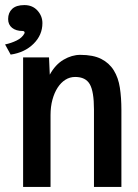

<svg xmlns="http://www.w3.org/2000/svg" viewBox="-23 -752 543 756"><path d="M455 -16H347V-321Q347 -392 330.5 -420.5Q314 -449 273 -449Q252 -449 234.5 -438Q217 -427 204 -407Q191 -387 183.5 -359.5Q176 -332 176 -299V-16H68V-526H170L173 -458Q195 -498 227.5 -517Q260 -536 293 -536Q344 -536 375.5 -520Q407 -504 425 -475Q443 -446 449 -406.5Q455 -367 455 -319ZM9 -677Q9 -702 25 -717Q41 -732 73 -732Q105 -732 124.5 -710.5Q144 -689 144 -661Q144 -614 109 -579.5Q74 -545 19 -537L-3 -577Q21 -582 42.5 -592.5Q64 -603 73 -620Q75 -624 73 -627Q71 -630 66 -630Q40 -630 24.5 -642.5Q9 -655 9 -677Z"/></svg>

Font: D2Coding ligature
Style: Bold
Weight: 700
Monospace: yes
Designer: Yong-Rak Park; Jeong-Hwan Yoon; Sang-Min Lee;
Foundry: NHN Corporation
Version: Version 1.3.2; Build 20180524